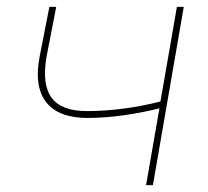

<svg xmlns="http://www.w3.org/2000/svg" viewBox="-20 -540 607 560"><path d="M234 -196C307 -196 380 -208 445 -224L406 0H426L516 -520H496L448 -244C382 -227 306 -216 234 -216C134 -216 97 -267 116 -376L144 -520H124L96 -377C72 -258 124 -196 234 -196Z"/></svg>

Font: Fixel Display 20240404 Thin
Style: Italic
Weight: 100
Italic angle: -10°
Designer: AlfaBravo + MacPaw
Foundry: Kyrylo Tkachov, Marchela Mozhyna, Serhii Makarenko, Maria Weinstein, Zakhar Kryvoshyya
Version: Version 1.211;Glyphs 3.2 (3225)